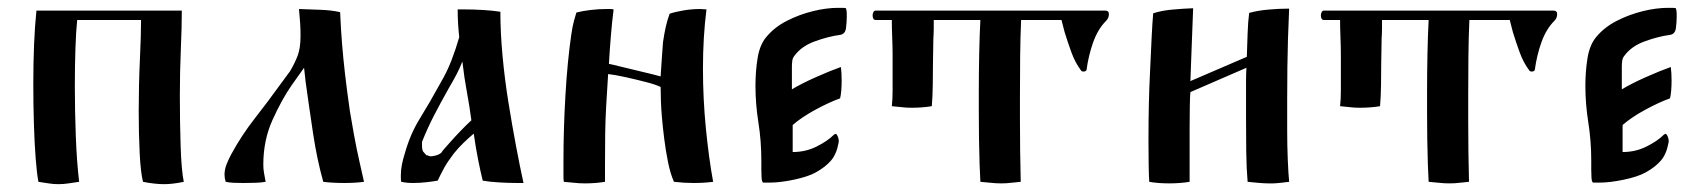

<svg xmlns="http://www.w3.org/2000/svg" viewBox="-20 -464 4343 490"><path d="M78 0Q74 -21 71 -60Q68 -99 66.5 -148.5Q65 -198 65 -249Q65 -360 73 -437H444Q444 -396 441.5 -338Q439 -280 439 -220Q439 -151 441 -90.5Q443 -30 449 0Q421 6 399 6Q375 6 345 0Q339 -23 336.5 -72.5Q334 -122 334 -180Q334 -246 337 -311Q340 -376 340 -413H177Q174 -385 172.5 -340.5Q171 -296 171 -243Q171 -180 173.5 -115Q176 -50 182 0Q168 2 155 4Q142 6 129 6Q116 6 104 4Q92 2 78 0Z M747 -373Q747 -390 746 -405Q745 -420 743 -441Q769 -440 797.5 -439Q826 -438 848 -433Q850 -388 853 -351.5Q856 -315 860.5 -275.5Q865 -236 873 -180Q877 -155 883.5 -119.5Q890 -84 897.5 -51Q905 -18 909 0Q887 3 859 3Q828 3 805 0Q789 -57 779 -123.5Q769 -190 760 -255Q759 -264 758 -273Q757 -282 756 -291L724 -246Q699 -210 675.5 -158Q652 -106 652 -44Q652 -32 654 -21.5Q656 -11 658 0Q647 2 631.5 2.5Q616 3 602 3H600Q588 3 576.5 2.5Q565 2 556 0Q553 -9 553 -18Q553 -31 558 -44Q563 -57 570 -70Q596 -118 630 -161.5Q664 -205 695 -248L720 -282Q732 -302 739.5 -321.5Q747 -341 747 -373Z M1257 -434Q1257 -381 1262.5 -321.5Q1268 -262 1277.5 -203Q1287 -144 1297 -91Q1307 -38 1316 3H1300Q1278 3 1253 1.5Q1228 0 1212 -3Q1206 -27 1200 -57.5Q1194 -88 1189 -123Q1177 -113 1163.5 -100Q1150 -87 1138 -72Q1122 -51 1113.5 -35.5Q1105 -20 1097 -3Q1086 -1 1068.5 1Q1051 3 1034 3Q1018 3 1004 0Q1003 -5 1003 -9Q1003 -13 1003 -17Q1003 -41 1013 -72Q1027 -122 1051.5 -161.5Q1076 -201 1104 -252Q1121 -281 1132 -309.5Q1143 -338 1152 -369Q1150 -387 1149 -405Q1148 -423 1148 -440H1165Q1188 -440 1213 -438.5Q1238 -437 1257 -434ZM1183 -157Q1178 -195 1171.5 -229.5Q1165 -264 1160 -307Q1153 -289 1144.5 -273Q1136 -257 1126 -240Q1104 -201 1087.5 -169Q1071 -137 1057 -102V-93Q1057 -80 1060.5 -76.5Q1064 -73 1068 -68Q1070 -68 1073.5 -66.5Q1077 -65 1078 -65Q1083 -65 1091.5 -67Q1100 -69 1106 -74Q1109 -79 1115.5 -86Q1122 -93 1127 -99Q1142 -116 1156 -130.5Q1170 -145 1183 -157Z M1546 -440Q1542 -409 1539 -372.5Q1536 -336 1534 -301Q1540 -300 1560 -295Q1580 -290 1603.5 -284.5Q1627 -279 1645 -274.5Q1663 -270 1666 -269Q1666 -269 1667 -285Q1668 -301 1669.5 -321.5Q1671 -342 1672 -356Q1675 -377 1679 -395Q1683 -413 1689 -429Q1704 -434 1725 -437.5Q1746 -441 1767 -441Q1772 -441 1775.5 -440.5Q1779 -440 1783 -440Q1774 -370 1774 -289Q1774 -212 1781.5 -136Q1789 -60 1800 0Q1778 3 1749 3Q1726 3 1700 0Q1691 -20 1685 -49.5Q1679 -79 1675 -111Q1671 -143 1669 -168Q1666 -204 1666 -242Q1654 -248 1629 -254.5Q1604 -261 1577 -267Q1550 -273 1532 -275Q1529 -229 1527 -193.5Q1525 -158 1524.5 -123.5Q1524 -89 1524 -44V0Q1500 4 1473 4Q1458 4 1445.5 2.5Q1433 1 1419 0Q1418 -6 1418 -12.5Q1418 -19 1418 -26V-54Q1418 -134 1423 -220.5Q1428 -307 1438 -376Q1441 -397 1445 -411.5Q1449 -426 1451 -432Q1466 -436 1487 -438.5Q1508 -441 1527 -441Q1532 -441 1537 -441Q1542 -441 1546 -440Z M1923 -54Q1923 -104 1915.5 -151.5Q1908 -199 1908 -245Q1908 -282 1913.5 -316Q1919 -350 1936 -370Q1957 -395 1988.5 -411Q2020 -427 2054.5 -435.5Q2089 -444 2119 -444Q2124 -444 2129.5 -444Q2135 -444 2139 -443Q2141 -436 2141 -430.5Q2141 -425 2141 -420Q2141 -407 2139 -392Q2137 -377 2124 -375Q2094 -371 2059.5 -358.5Q2025 -346 2007 -321Q2003 -316 2002 -309Q2001 -302 2001 -294V-236Q2026 -251 2062 -267Q2098 -283 2126 -293Q2127 -286 2127.5 -277Q2128 -268 2128 -258Q2128 -245 2127 -233Q2126 -221 2124 -213Q2096 -203 2061 -184Q2026 -165 2003 -145V-76Q2036 -76 2064 -90Q2092 -104 2108 -120Q2114 -126 2118 -116Q2122 -106 2120 -99Q2115 -71 2101 -54.5Q2087 -38 2062 -24Q2042 -13 2006.5 -5.5Q1971 2 1945 2H1928Q1924 1 1923.5 -12.5Q1923 -26 1923 -31Z M2585 0Q2572 1 2560.5 2.5Q2549 4 2535 4Q2522 4 2508.5 2.5Q2495 1 2482 0Q2481 -16 2480 -45Q2479 -74 2478.5 -108.5Q2478 -143 2478 -176Q2478 -209 2478 -233Q2478 -277 2479 -326.5Q2480 -376 2482 -413H2363Q2363 -404 2363 -392Q2363 -380 2362 -365L2361 -303Q2361 -277 2360.5 -246.5Q2360 -216 2358 -193Q2334 -189 2306 -189Q2293 -189 2281 -190.5Q2269 -192 2256 -193Q2258 -210 2258 -234Q2258 -258 2258 -278V-321Q2258 -344 2257 -368Q2256 -392 2256 -413H2215Q2207 -413 2207 -425Q2207 -429 2209 -433Q2211 -437 2215 -437H2800Q2810 -437 2810 -428Q2810 -418 2803 -411Q2782 -390 2770 -356.5Q2758 -323 2753 -286Q2752 -282 2746.5 -281.5Q2741 -281 2739 -284Q2724 -304 2714.5 -330Q2705 -356 2697 -382L2689 -413H2586Q2584 -370 2583.5 -319Q2583 -268 2583 -217V-159Q2583 -120 2583.5 -78Q2584 -36 2585 0Z M3016 0Q2992 4 2964 4Q2950 4 2937 3Q2924 2 2913 0Q2912 -11 2911.5 -43Q2911 -75 2911 -104Q2911 -158 2912 -199.5Q2913 -241 2915 -281Q2917 -321 2919 -367Q2920 -387 2921 -403Q2922 -419 2923 -430Q2944 -437 2971.5 -439.5Q2999 -442 3025 -443Q3023 -400 3021.5 -351Q3020 -302 3018 -257L3162 -319Q3163 -348 3164 -378.5Q3165 -409 3168 -431Q3189 -437 3216.5 -439.5Q3244 -442 3270 -442Q3268 -399 3267 -364Q3266 -329 3265.5 -292.5Q3265 -256 3265 -210V-198Q3265 -169 3265 -130.5Q3265 -92 3266.5 -56.5Q3268 -21 3270 0Q3263 1 3249 2.5Q3235 4 3229 4H3215Q3208 4 3189.5 2.5Q3171 1 3164 0Q3161 -35 3160.5 -78.5Q3160 -122 3160 -163V-227Q3160 -244 3160 -259.5Q3160 -275 3161 -291L3018 -229Q3017 -220 3016.5 -194Q3016 -168 3016 -139Q3016 -110 3016 -91Z M3729 0Q3716 1 3704.5 2.5Q3693 4 3679 4Q3666 4 3652.5 2.5Q3639 1 3626 0Q3625 -16 3624 -45Q3623 -74 3622.5 -108.5Q3622 -143 3622 -176Q3622 -209 3622 -233Q3622 -277 3623 -326.5Q3624 -376 3626 -413H3507Q3507 -404 3507 -392Q3507 -380 3506 -365L3505 -303Q3505 -277 3504.5 -246.5Q3504 -216 3502 -193Q3478 -189 3450 -189Q3437 -189 3425 -190.5Q3413 -192 3400 -193Q3402 -210 3402 -234Q3402 -258 3402 -278V-321Q3402 -344 3401 -368Q3400 -392 3400 -413H3359Q3351 -413 3351 -425Q3351 -429 3353 -433Q3355 -437 3359 -437H3944Q3954 -437 3954 -428Q3954 -418 3947 -411Q3926 -390 3914 -356.5Q3902 -323 3897 -286Q3896 -282 3890.5 -281.5Q3885 -281 3883 -284Q3868 -304 3858.5 -330Q3849 -356 3841 -382L3833 -413H3730Q3728 -370 3727.5 -319Q3727 -268 3727 -217V-159Q3727 -120 3727.5 -78Q3728 -36 3729 0Z M4041 -54Q4041 -104 4033.5 -151.5Q4026 -199 4026 -245Q4026 -282 4031.5 -316Q4037 -350 4054 -370Q4075 -395 4106.5 -411Q4138 -427 4172.5 -435.5Q4207 -444 4237 -444Q4242 -444 4247.5 -444Q4253 -444 4257 -443Q4259 -436 4259 -430.5Q4259 -425 4259 -420Q4259 -407 4257 -392Q4255 -377 4242 -375Q4212 -371 4177.5 -358.5Q4143 -346 4125 -321Q4121 -316 4120 -309Q4119 -302 4119 -294V-236Q4144 -251 4180 -267Q4216 -283 4244 -293Q4245 -286 4245.5 -277Q4246 -268 4246 -258Q4246 -245 4245 -233Q4244 -221 4242 -213Q4214 -203 4179 -184Q4144 -165 4121 -145V-76Q4154 -76 4182 -90Q4210 -104 4226 -120Q4232 -126 4236 -116Q4240 -106 4238 -99Q4233 -71 4219 -54.5Q4205 -38 4180 -24Q4160 -13 4124.5 -5.5Q4089 2 4063 2H4046Q4042 1 4041.5 -12.5Q4041 -26 4041 -31Z"/></svg>

Font: Ponomar
Style: Regular
Weight: 400
Version: Version 1.301; ttfautohint (v1.8.4.7-5d5b)